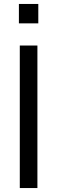

<svg xmlns="http://www.w3.org/2000/svg" viewBox="-20 -950 289 970"><path d="M80 0H169V-720H80ZM75.5 -832H173.5V-930H75.5Z"/></svg>

Font: Eudonet Medium
Style: Regular
Weight: 500
Designer: Mikhail Sharanda
Foundry: Mikhail Sharanda
Version: Version 4.503;Glyphs 3.1.2 (3151)